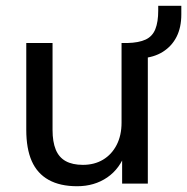

<svg xmlns="http://www.w3.org/2000/svg" viewBox="-20 -636 648 665"><path d="M247 9Q188 9 148.5 -13Q109 -35 90 -78Q71 -121 71 -186V-487H162V-186Q162 -145 173 -118Q184 -91 207.5 -78Q231 -65 267 -65Q307 -65 337 -83Q367 -101 384 -134Q401 -167 401 -211V-487H492V0H403V-110H416Q396 -52 351.5 -21.5Q307 9 247 9ZM469 -434 421 -465V-487Q461 -488 484.5 -499Q508 -510 518 -535Q528 -560 528 -599V-616H608V-586Q608 -541 591.5 -508.5Q575 -476 544 -456.5Q513 -437 469 -434Z"/></svg>

Font: Nunito Sans 12pt ExtraLight 12pt Medium
Style: Regular
Weight: 500
Version: Version 3.101;gftools[0.9.27]